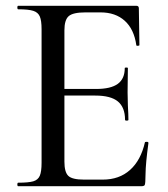

<svg xmlns="http://www.w3.org/2000/svg" viewBox="-20 -645 582 665"><path d="M481.9 -151.9Q482.4 -153.8 488.3 -153.8Q494.1 -153.8 494.1 -149.9Q484.4 -78.1 484.1 -42.7Q483.9 -7.3 481 -3.7Q478 0 469.2 0H43Q40 0 40 -6.1Q40 -12.2 43 -12.2Q79.1 -12.2 95.5 -17.1Q111.8 -22 117.9 -36.4Q124 -50.8 124 -81.1V-543.9Q124 -573.7 117.9 -587.9Q111.8 -602.1 95.5 -607.4Q79.1 -612.8 43 -612.8Q40 -612.8 40 -618.9Q40 -625 43 -625H452.1Q460.9 -625 460.9 -616.2L462.9 -488.8Q462.9 -486.8 457.5 -486.3Q452.1 -485.8 452.1 -488.8Q444.3 -543.9 412.1 -573Q379.9 -602.1 328.1 -602.1H275.9Q232.9 -602.1 218 -589.1Q203.1 -576.2 203.1 -540V-336.9H313Q363.8 -336.9 387.9 -354.5Q412.1 -372.1 412.1 -409.2Q412.1 -411.1 417.5 -411.1Q422.9 -411.1 422.9 -409.2L421.9 -325.2L422.9 -279.8Q424.8 -247.6 424.8 -230Q424.8 -227.1 418.9 -227.1Q413.1 -227.1 413.1 -230Q413.1 -272.9 388.4 -293.5Q363.8 -314 310.1 -314H203.1V-85Q203.1 -48.8 216.6 -35.9Q230 -22.9 271 -22.9H335.9Q393.1 -22.9 430.4 -56.4Q467.8 -89.8 481.9 -151.9Z"/></svg>

Font: Cormorant-Medium
Style: Regular
Weight: 500
Designer: Christian Thalmann (Catharsis Fonts)
Version: Version 3.000